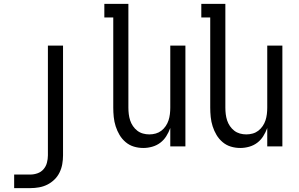

<svg xmlns="http://www.w3.org/2000/svg" viewBox="-20 -755 1540 990"><path d="M53 215V145H136Q155 145 173.5 138.5Q192 132 204.5 117.5Q217 103 222 84Q227 65 227 46V-520H305V46Q305 69 301 91.5Q297 114 287 134.5Q277 155 260.5 171Q244 187 224 197Q204 207 181.5 211Q159 215 136 215Z M719 8Q694 8 670.5 1Q647 -6 628 -22Q609 -38 596.5 -59Q584 -80 576.5 -103.5Q569 -127 566.5 -151.5Q564 -176 564 -200V-665H518V-735H642V-200Q642 -183 644 -166.5Q646 -150 651 -134.5Q656 -119 665.5 -105Q675 -91 688 -81Q701 -71 717 -66.5Q733 -62 750 -62Q767 -62 783 -66.5Q799 -71 812 -81Q825 -91 834.5 -105Q844 -119 849 -134.5Q854 -150 856 -166.5Q858 -183 858 -200V-520H936V0H858V-95Q850 -73 837.5 -53Q825 -33 806.5 -19Q788 -5 765 1.5Q742 8 719 8Z M1219 8Q1194 8 1170.5 1Q1147 -6 1128 -22Q1109 -38 1096.5 -59Q1084 -80 1076.5 -103.5Q1069 -127 1066.5 -151.5Q1064 -176 1064 -200V-665H1018V-735H1142V-200Q1142 -183 1144 -166.5Q1146 -150 1151 -134.5Q1156 -119 1165.5 -105Q1175 -91 1188 -81Q1201 -71 1217 -66.5Q1233 -62 1250 -62Q1267 -62 1283 -66.5Q1299 -71 1312 -81Q1325 -91 1334.5 -105Q1344 -119 1349 -134.5Q1354 -150 1356 -166.5Q1358 -183 1358 -200V-520H1436V0H1358V-95Q1350 -73 1337.5 -53Q1325 -33 1306.5 -19Q1288 -5 1265 1.5Q1242 8 1219 8Z"/></svg>

Font: HulyMono
Style: Regular
Weight: 400
Monospace: yes
Designer: Belleve Invis
Foundry: Belleve Invis
Version: Version 33.2.5; ttfautohint (v1.8.4)